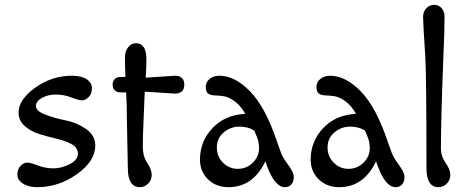

<svg xmlns="http://www.w3.org/2000/svg" viewBox="-20 -770 1937 796"><path d="M57 -303Q57 -357 126 -406.5Q195 -456 278 -456Q318 -456 339.5 -441.5Q361 -427 361 -404Q361 -381 347.5 -367.5Q334 -354 320.5 -354Q307 -354 276 -366Q245 -378 211.5 -378Q178 -378 153.5 -364Q129 -350 129 -330Q129 -310 167.5 -295Q206 -280 252 -271Q298 -262 336.5 -235.5Q375 -209 375 -167Q375 -102 299 -48Q223 6 135 6Q98 6 75 -9Q52 -24 52 -46.5Q52 -69 65.5 -82.5Q79 -96 92.5 -96Q106 -96 137 -84Q168 -72 201.5 -72Q235 -72 269 -89.5Q303 -107 303 -132.5Q303 -158 277.5 -172Q252 -186 216 -194.5Q180 -203 144 -214Q108 -225 82.5 -247.5Q57 -270 57 -303Z M705 -382Q700 -382 580 -390Q580 -377 576 -291Q572 -205 572 -163.5Q572 -122 590.5 -94.5Q609 -67 609 -45Q609 -23 594 -8.5Q579 6 560 6Q510 6 510 -73L506 -276Q506 -338 503 -387H479Q465 -387 456 -395.5Q447 -404 447 -419Q447 -434 456 -442.5Q465 -451 479 -451H500Q498 -503 498 -530.5Q498 -558 511.5 -574.5Q525 -591 544 -591Q563 -591 575 -575.5Q587 -560 587 -525Q587 -490 584 -448L705 -456Q744 -456 744 -419Q744 -382 705 -382Z M1161 6Q1120 6 1088 -79L1080 -101Q1029 6 927 6Q876 6 842.5 -26.5Q809 -59 809 -108Q809 -184 861 -239Q913 -294 997 -298Q977 -333 952.5 -350.5Q928 -368 908 -371Q888 -374 870.5 -374.5Q853 -375 843 -382Q833 -389 833 -409.5Q833 -430 849.5 -443Q866 -456 889 -456Q954 -456 1017 -391Q1080 -326 1127 -187L1146 -134Q1153 -116 1175.5 -85.5Q1198 -55 1198 -36Q1198 -17 1188 -5.5Q1178 6 1161 6ZM1054 -156Q1054 -181 1045 -202.5Q1036 -224 1034 -229Q1008 -245 972 -245Q936 -245 907.5 -221Q879 -197 879 -159Q879 -121 904.5 -95.5Q930 -70 966 -70Q1002 -70 1028 -95.5Q1054 -121 1054 -156Z M1620 6Q1579 6 1547 -79L1539 -101Q1488 6 1386 6Q1335 6 1301.5 -26.5Q1268 -59 1268 -108Q1268 -184 1320 -239Q1372 -294 1456 -298Q1436 -333 1411.5 -350.5Q1387 -368 1367 -371Q1347 -374 1329.5 -374.5Q1312 -375 1302 -382Q1292 -389 1292 -409.5Q1292 -430 1308.5 -443Q1325 -456 1348 -456Q1413 -456 1476 -391Q1539 -326 1586 -187L1605 -134Q1612 -116 1634.5 -85.5Q1657 -55 1657 -36Q1657 -17 1647 -5.5Q1637 6 1620 6ZM1513 -156Q1513 -181 1504 -202.5Q1495 -224 1493 -229Q1467 -245 1431 -245Q1395 -245 1366.5 -221Q1338 -197 1338 -159Q1338 -121 1363.5 -95.5Q1389 -70 1425 -70Q1461 -70 1487 -95.5Q1513 -121 1513 -156Z M1748 -73Q1748 -462 1743 -538Q1734 -676 1734 -699Q1734 -722 1747.5 -736Q1761 -750 1780 -750Q1799 -750 1811 -736Q1823 -722 1823 -701Q1823 -638 1818 -530Q1808 -276 1808 -152Q1808 -122 1827.5 -94.5Q1847 -67 1847 -45Q1847 -23 1832 -8.5Q1817 6 1798 6Q1748 6 1748 -73Z"/></svg>

Font: Macondo
Style: Regular
Weight: 400
Version: Version 2.001